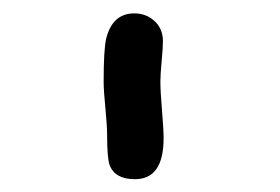

<svg xmlns="http://www.w3.org/2000/svg" viewBox="-20 -831 428 294"><path d="M225.6 -706.1Q225.6 -691.4 228 -662.6Q230.5 -633.8 230.5 -619.1Q230.5 -556.6 186.5 -556.6Q156.2 -556.6 147.9 -578.1Q144 -589.4 144 -624.5Q144 -638.2 141.4 -665.3Q138.7 -692.4 138.7 -706.1Q138.7 -754.9 142.6 -772Q152.3 -810.5 185.5 -810.5Q204.1 -810.5 216.8 -798.6Q229.5 -786.6 229.5 -768.1Q229.5 -757.8 227.5 -737.1Q225.6 -716.3 225.6 -706.1Z"/></svg>

Font: YBG Kramawirya
Style: Regular
Weight: 400
Designer: R.S. Wihananto
Foundry: R.S. Wihananto
Version: Version 2.0.1